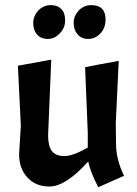

<svg xmlns="http://www.w3.org/2000/svg" viewBox="-20 -748 550 770"><path d="M177.7 0Q124 0 90.8 -35.2Q56.6 -71.3 56.6 -128.9Q58.6 -167 63.5 -244.1Q60.5 -303.7 51.8 -484.4Q85.9 -490.2 185.5 -508.8Q182.6 -432.6 172.9 -205.1Q172.9 -162.1 188.5 -141.6Q204.1 -122.1 238.3 -122.1Q272.5 -122.1 332 -156.2Q332 -175.8 332 -215.8Q329.1 -282.2 321.3 -478.5Q354.5 -485.4 456.1 -503.9Q453.1 -441.4 444.3 -253.9Q444.3 -233.4 445.3 -171.9Q445.3 -108.4 477.5 -43Q443.4 -27.3 374 2.9Q340.8 -61.5 334 -100.6Q244.1 0 177.7 0ZM295.9 -706.1Q317.4 -727.5 345.7 -727.5Q403.3 -727.5 403.3 -669.9Q403.3 -635.7 382.8 -614.3Q362.3 -591.8 334 -591.8Q306.6 -591.8 291 -610.4Q275.4 -627.9 275.4 -656.2Q275.4 -683.6 295.9 -706.1ZM133.8 -706.1Q155.3 -727.5 182.6 -727.5Q210.9 -727.5 225.6 -711.9Q241.2 -697.3 241.2 -666Q241.2 -635.7 219.7 -614.3Q199.2 -591.8 171.9 -591.8Q143.6 -591.8 127.9 -610.4Q113.3 -627.9 113.3 -656.2Q113.3 -683.6 133.8 -706.1Z"/></svg>

Font: Acme Polish
Style: Regular
Weight: 400
Designer: Juan Pablo del Peral
Version: Version 1.002